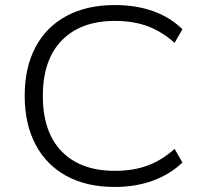

<svg xmlns="http://www.w3.org/2000/svg" viewBox="-20 -733 802 762"><path d="M435 9Q324 9 244 -34.5Q164 -78 121 -159.5Q78 -241 78 -353Q78 -465 121 -546Q164 -627 244.5 -670Q325 -713 436 -713Q519 -713 587 -689Q655 -665 704 -617L673 -563Q621 -609 564.5 -629.5Q508 -650 436 -650Q301 -650 225.5 -573Q150 -496 150 -352Q150 -209 225 -132Q300 -55 436 -55Q508 -55 564.5 -75.5Q621 -96 673 -142L704 -88Q655 -41 586.5 -16Q518 9 435 9Z"/></svg>

Font: Nunito Sans 10pt SemiExpanded Light
Style: Regular
Weight: 300
Width: 6
Designer: Vernon Adams
Foundry: Vernon Adams
Version: Version 3.101;gftools[0.9.27]